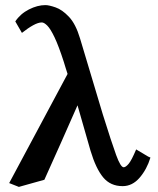

<svg xmlns="http://www.w3.org/2000/svg" viewBox="-20 -718 621 753"><path d="M561 -104 570 -100Q556 -54 527.5 -21Q499 12 461 12Q413 12 384.5 -22.5Q356 -57 335 -127L284 -305Q252 -232 219.5 -159Q187 -86 154 -13L54 15L16 0L245 -428Q241 -439 237.5 -451.5Q234 -464 230 -476Q210 -538 194 -571.5Q178 -605 165.5 -617.5Q153 -630 144 -630Q130 -630 110 -619Q90 -608 66 -589L40 -634Q60 -664 93.5 -681Q127 -698 158 -698Q172 -698 198 -689Q224 -680 250.5 -652Q277 -624 294 -567L383 -270Q418 -158 435.5 -110Q453 -62 465 -62Q473 -62 484.5 -75.5Q496 -89 514 -132Z"/></svg>

Font: Libertinus Serif SemiBold
Style: Regular
Weight: 600
Designer: Philipp H. Poll, Khaled Hosny
Foundry: Caleb Maclennan
Version: Version 7.051;RELEASE